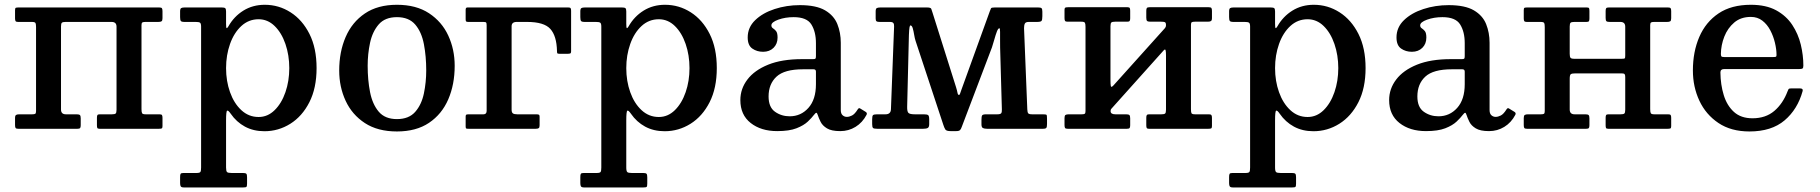

<svg xmlns="http://www.w3.org/2000/svg" viewBox="-20 -552 7800 823"><path d="M241.5 -82.5Q241.5 -62 262.5 -62H308.5Q318.5 -62 322.2 -59Q326 -56 326 -45V-15Q326 -6 323.2 -3Q320.5 0 312 0H58.5Q49.5 0 47 -3.2Q44.5 -6.5 44.5 -16V-46Q44.5 -56.5 48.8 -59.2Q53 -62 62.5 -62H117.5Q127.5 -62 131 -64.2Q134.5 -66.5 134.5 -76V-435.5Q134.5 -448.5 132.2 -453.2Q130 -458 116.5 -458H57.5Q49.5 -458 47 -461.2Q44.5 -464.5 44.5 -473V-509Q44.5 -517.5 48.2 -518.8Q52 -520 60 -520H662.5Q671.5 -520 674 -516.8Q676.5 -513.5 676.5 -504V-474Q676.5 -463.5 672.5 -460.8Q668.5 -458 658.5 -458H603.5Q594 -458 590.2 -455.8Q586.5 -453.5 586.5 -444V-84.5Q586.5 -71.5 589 -66.8Q591.5 -62 604.5 -62H663.5Q672 -62 674.2 -58.8Q676.5 -55.5 676.5 -47V-11Q676.5 -3 673 -1.5Q669.5 0 661 0H406.5Q398.5 0 397 -3.8Q395.5 -7.5 395.5 -15.5V-47.5Q395.5 -56 397.8 -59Q400 -62 408 -62H459.5Q471.5 -62 475.5 -65.2Q479.5 -68.5 479.5 -81.5V-437.5Q479.5 -458 458.5 -458H261.5Q249.5 -458 245.5 -454.8Q241.5 -451.5 241.5 -438.5Z M752 -479V-503Q752 -514.5 756.5 -517.2Q761 -520 771.5 -520H930Q941.5 -520 945.2 -517Q949 -514 949 -503V-450Q949 -432.5 951.5 -431.5Q954 -430.5 959 -439Q983 -481.5 1023.2 -506.5Q1063.5 -531.5 1115 -531.5Q1175 -531.5 1225.5 -499.2Q1276 -467 1306.5 -406.5Q1337 -346 1337 -260Q1337 -174.5 1306.2 -114Q1275.5 -53.5 1224.5 -21.5Q1173.5 10.5 1113.5 10.5Q1066.5 10.5 1030 -9.2Q993.5 -29 969 -64.5Q958 -80.5 953.5 -77.5Q949 -74.5 949 -35.5V166Q949 181.5 953.2 185.5Q957.5 189.5 972.5 189.5H1021.5Q1032.5 189.5 1035.8 192.8Q1039 196 1039 208V235Q1039 246.5 1036.2 249Q1033.5 251.5 1022 251.5H768.5Q758 251.5 755 247.2Q752 243 752 233V206.5Q752 196.5 754.2 193Q756.5 189.5 766.5 189.5H822Q836 189.5 839 185Q842 180.5 842 166V-438Q842 -452 837 -455Q832 -458 819 -458H771Q758 -458 755 -462.2Q752 -466.5 752 -479ZM949 -260Q949 -204.5 966 -156.8Q983 -109 1014.5 -79.8Q1046 -50.5 1088.5 -50.5Q1127.5 -50.5 1157.2 -79.8Q1187 -109 1203.5 -156.8Q1220 -204.5 1220 -260Q1220 -315.5 1203.5 -363.5Q1187 -411.5 1157.2 -440.5Q1127.5 -469.5 1088.5 -469.5Q1046 -469.5 1014.5 -440.5Q983 -411.5 966 -363.5Q949 -315.5 949 -260Z M1434 -249.5Q1434 -329.5 1461.5 -393.2Q1489 -457 1544 -494.2Q1599 -531.5 1681.5 -531.5Q1764 -531.5 1819 -495.2Q1874 -459 1901.5 -399.5Q1929 -340 1929 -270Q1929 -190 1901.5 -126.2Q1874 -62.5 1819 -25.5Q1764 11.5 1681.5 11.5Q1599 11.5 1544 -24.5Q1489 -60.5 1461.5 -120Q1434 -179.5 1434 -249.5ZM1556 -270Q1556 -209.5 1566.2 -157.2Q1576.5 -105 1603.5 -73.2Q1630.5 -41.5 1681.5 -41.5Q1732.5 -41.5 1759.8 -72.5Q1787 -103.5 1797 -151.5Q1807 -199.5 1807 -250Q1807 -310.5 1797 -362.8Q1787 -415 1759.8 -446.8Q1732.5 -478.5 1681.5 -478.5Q1630.5 -478.5 1603.5 -447.5Q1576.5 -416.5 1566.2 -368.5Q1556 -320.5 1556 -270Z M2051.5 -458H1988Q1981 -458 1978.5 -459.8Q1976 -461.5 1976 -469V-510.5Q1976 -520 1983.5 -520H2416Q2423.5 -520 2425.8 -517Q2428 -514 2428 -505.5V-331.5Q2428 -324.5 2424.5 -323Q2421 -321.5 2414 -321.5H2377.5Q2370 -321.5 2368.8 -324Q2367.5 -326.5 2367.5 -333.5Q2366 -398 2339 -428Q2312 -458 2239.5 -458H2195Q2173 -458 2173 -439.5V-82Q2173 -70 2178.5 -66Q2184 -62 2197 -62H2279Q2286 -62 2289.5 -60.5Q2293 -59 2293 -52V-15Q2293 -5.5 2289.2 -2.8Q2285.5 0 2276.5 0H1988.5Q1981 0 1978.5 -1.2Q1976 -2.5 1976 -10V-53Q1976 -59.5 1979.5 -60.8Q1983 -62 1989.5 -62H2052.5Q2066 -62 2066 -77V-443Q2066 -453 2063.8 -455.5Q2061.5 -458 2051.5 -458Z M2467.5 -479V-503Q2467.5 -514.5 2472 -517.2Q2476.5 -520 2487 -520H2645.5Q2657 -520 2660.8 -517Q2664.5 -514 2664.5 -503V-450Q2664.5 -432.5 2667 -431.5Q2669.5 -430.5 2674.5 -439Q2698.5 -481.5 2738.8 -506.5Q2779 -531.5 2830.5 -531.5Q2890.5 -531.5 2941 -499.2Q2991.5 -467 3022 -406.5Q3052.5 -346 3052.5 -260Q3052.5 -174.5 3021.8 -114Q2991 -53.5 2940 -21.5Q2889 10.5 2829 10.5Q2782 10.5 2745.5 -9.2Q2709 -29 2684.5 -64.5Q2673.5 -80.5 2669 -77.5Q2664.5 -74.5 2664.5 -35.5V166Q2664.5 181.5 2668.8 185.5Q2673 189.5 2688 189.5H2737Q2748 189.5 2751.2 192.8Q2754.5 196 2754.5 208V235Q2754.5 246.5 2751.8 249Q2749 251.5 2737.5 251.5H2484Q2473.5 251.5 2470.5 247.2Q2467.5 243 2467.5 233V206.5Q2467.5 196.5 2469.8 193Q2472 189.5 2482 189.5H2537.5Q2551.5 189.5 2554.5 185Q2557.5 180.5 2557.5 166V-438Q2557.5 -452 2552.5 -455Q2547.5 -458 2534.5 -458H2486.5Q2473.5 -458 2470.5 -462.2Q2467.5 -466.5 2467.5 -479ZM2664.5 -260Q2664.5 -204.5 2681.5 -156.8Q2698.5 -109 2730 -79.8Q2761.5 -50.5 2804 -50.5Q2843 -50.5 2872.8 -79.8Q2902.5 -109 2919 -156.8Q2935.5 -204.5 2935.5 -260Q2935.5 -315.5 2919 -363.5Q2902.5 -411.5 2872.8 -440.5Q2843 -469.5 2804 -469.5Q2761.5 -469.5 2730 -440.5Q2698.5 -411.5 2681.5 -363.5Q2664.5 -315.5 2664.5 -260Z M3153.5 -123Q3153.5 -171.5 3183.8 -211.2Q3214 -251 3272.8 -274.8Q3331.5 -298.5 3417.5 -298.5H3464.5Q3473 -298.5 3475.2 -300.5Q3477.5 -302.5 3477.5 -311.5V-367Q3477.5 -415.5 3458 -447Q3438.5 -478.5 3382 -478.5Q3346 -478.5 3316.2 -467.8Q3286.5 -457 3286.5 -443.5Q3286.5 -435 3293.2 -430.8Q3300 -426.5 3306.5 -418.8Q3313 -411 3313 -391Q3313 -364 3295.8 -347Q3278.5 -330 3251 -330Q3224.5 -330 3204.8 -343.8Q3185 -357.5 3185 -391.5Q3185 -434.5 3217 -465.5Q3249 -496.5 3300.2 -513.2Q3351.5 -530 3408.5 -530Q3478.5 -530 3516.5 -507.8Q3554.5 -485.5 3569.2 -448.8Q3584 -412 3584 -368.5V-80Q3584 -65 3591.8 -58Q3599.5 -51 3610 -51Q3620.5 -51 3632.2 -57Q3644 -63 3656.5 -83Q3661.5 -91.5 3668 -86.5L3691.5 -72Q3698 -67.5 3694.5 -60Q3677 -26.5 3647.2 -8.2Q3617.5 10 3582 10H3581.5Q3544 10 3524.8 -1.8Q3505.5 -13.5 3497.5 -29.8Q3489.5 -46 3485.5 -58.5Q3482.5 -68.5 3479.2 -68.5Q3476 -68.5 3469 -59.5Q3460 -47.5 3442.8 -31Q3425.5 -14.5 3394.2 -2.2Q3363 10 3311.5 10Q3242 10 3197.8 -24.8Q3153.5 -59.5 3153.5 -123ZM3274.5 -138.5Q3274.5 -92.5 3302 -73Q3329.5 -53.5 3365 -53.5Q3413 -53.5 3445.2 -89.5Q3477.5 -125.5 3477.5 -191V-245Q3477.5 -255 3467.5 -255H3422Q3342.5 -255 3308.5 -223.5Q3274.5 -192 3274.5 -138.5Z M3794.5 -458H3750.5Q3740.5 -458 3737 -460.8Q3733.5 -463.5 3733.5 -473V-503Q3733.5 -515 3738.5 -517.5Q3743.5 -520 3754.5 -520H3953Q3969.5 -520 3971.8 -514.2Q3974 -508.5 3977.5 -497L4078 -178.5Q4082.5 -164 4084.2 -154.5Q4086 -145 4090.5 -145Q4093.5 -145 4095.2 -150.5Q4097 -156 4101.5 -168.5L4222.5 -503Q4226 -513 4228 -516.5Q4230 -520 4244 -520H4430Q4441 -520 4444.5 -516.8Q4448 -513.5 4448 -502V-483Q4448 -467 4444.5 -462.5Q4441 -458 4425 -458H4390Q4376.5 -458 4373 -451Q4369.5 -444 4369.5 -431L4383.5 -83Q4384 -70.5 4387.5 -66.2Q4391 -62 4404.5 -62H4449Q4463.5 -62 4465.8 -59.8Q4468 -57.5 4468 -43V-21Q4468 -8.5 4465.2 -4.2Q4462.5 0 4450 0H4211Q4199.5 0 4193.2 -3.2Q4187 -6.5 4187 -19V-38Q4187 -52.5 4189.8 -57.2Q4192.5 -62 4207 -62H4255Q4268 -62 4271.5 -66.5Q4275 -71 4274.5 -83L4267 -347.5Q4266.5 -360.5 4266.8 -380.2Q4267 -400 4266.8 -415.5Q4266.5 -431 4264 -431Q4258.5 -431 4253 -416.5Q4247.5 -402 4242.2 -382.8Q4237 -363.5 4232 -349L4102.5 -8Q4099.5 1 4095.2 5.5Q4091 10 4078.5 10H4054.5Q4036.5 10 4032 2.8Q4027.5 -4.5 4023.5 -17L3904.5 -377Q3901 -387.5 3898.5 -403Q3896 -418.5 3892.5 -430.8Q3889 -443 3882.5 -443Q3880 -443 3878.5 -434.2Q3877 -425.5 3876 -402L3868.5 -94.5Q3868 -74 3874 -68Q3880 -62 3901.5 -62H3940Q3954 -62 3958.5 -58.5Q3963 -55 3963 -40V-20Q3963 -7 3956.8 -3.5Q3950.5 0 3937 0H3740.5Q3726.5 0 3722.5 -3.2Q3718.5 -6.5 3718.5 -20V-41Q3718.5 -55 3722.2 -58.5Q3726 -62 3739.5 -62H3775.5Q3798.5 -62 3799 -84L3812.5 -438Q3813 -448 3809.5 -453Q3806 -458 3794.5 -458Z M5085 -84.5Q5085 -71.5 5087.2 -66.8Q5089.5 -62 5103 -62H5162Q5170 -62 5172.5 -58.8Q5175 -55.5 5175 -47V-11Q5175 -3 5171.2 -1.5Q5167.5 0 5159.5 0H4904.5Q4897 0 4895.2 -3.8Q4893.5 -7.5 4893.5 -15.5V-47.5Q4893.5 -56 4896 -59Q4898.5 -62 4906 -62H4958Q4970 -62 4974 -65.2Q4978 -68.5 4978 -81.5V-315.5Q4978 -330.5 4976.2 -336.8Q4974.5 -343 4968 -336L4748.5 -91Q4745.5 -87.5 4743 -84.8Q4740.5 -82 4740.5 -75.5Q4740.5 -62 4761 -62H4807Q4817 -62 4820.8 -59Q4824.5 -56 4824.5 -45V-15Q4824.5 -6 4821.8 -3Q4819 0 4810.5 0H4557Q4548 0 4545.5 -3.2Q4543 -6.5 4543 -16V-46Q4543 -56.5 4547.2 -59.2Q4551.5 -62 4561 -62H4616Q4626 -62 4629.5 -64.2Q4633 -66.5 4633 -76V-436.5Q4633 -449.5 4630.5 -454.2Q4628 -459 4615 -459H4556Q4548 -459 4545.5 -462.2Q4543 -465.5 4543 -474V-510Q4543 -518 4546.8 -519.5Q4550.5 -521 4558.5 -521H4813.5Q4821 -521 4822.8 -517.2Q4824.5 -513.5 4824.5 -505.5V-473.5Q4824.5 -465 4822 -462Q4819.5 -459 4812 -459H4760Q4748 -459 4744 -455.8Q4740 -452.5 4740 -439.5V-210Q4740 -190.5 4741.5 -183Q4743 -175.5 4752.5 -185.5L4973.5 -431.5Q4978 -436.5 4978 -443.5Q4978 -455 4973.2 -457Q4968.5 -459 4957 -459H4911Q4901 -459 4897.2 -462Q4893.5 -465 4893.5 -476V-506Q4893.5 -515 4896.2 -518Q4899 -521 4907.5 -521H5161Q5170 -521 5172.5 -517.8Q5175 -514.5 5175 -505V-475Q5175 -464.5 5170.8 -461.8Q5166.5 -459 5157 -459H5102Q5092 -459 5088.5 -456.8Q5085 -454.5 5085 -445Z M5248.5 -479V-503Q5248.5 -514.5 5253 -517.2Q5257.5 -520 5268 -520H5426.5Q5438 -520 5441.8 -517Q5445.5 -514 5445.5 -503V-450Q5445.5 -432.5 5448 -431.5Q5450.5 -430.5 5455.5 -439Q5479.5 -481.5 5519.8 -506.5Q5560 -531.5 5611.5 -531.5Q5671.5 -531.5 5722 -499.2Q5772.5 -467 5803 -406.5Q5833.5 -346 5833.5 -260Q5833.5 -174.5 5802.8 -114Q5772 -53.5 5721 -21.5Q5670 10.5 5610 10.5Q5563 10.5 5526.5 -9.2Q5490 -29 5465.5 -64.5Q5454.5 -80.5 5450 -77.5Q5445.5 -74.5 5445.5 -35.5V166Q5445.5 181.5 5449.8 185.5Q5454 189.5 5469 189.5H5518Q5529 189.5 5532.2 192.8Q5535.5 196 5535.5 208V235Q5535.5 246.5 5532.8 249Q5530 251.5 5518.5 251.5H5265Q5254.5 251.5 5251.5 247.2Q5248.5 243 5248.5 233V206.5Q5248.5 196.5 5250.8 193Q5253 189.5 5263 189.5H5318.5Q5332.5 189.5 5335.5 185Q5338.5 180.5 5338.5 166V-438Q5338.5 -452 5333.5 -455Q5328.5 -458 5315.5 -458H5267.5Q5254.5 -458 5251.5 -462.2Q5248.5 -466.5 5248.5 -479ZM5445.5 -260Q5445.5 -204.5 5462.5 -156.8Q5479.5 -109 5511 -79.8Q5542.5 -50.5 5585 -50.5Q5624 -50.5 5653.8 -79.8Q5683.5 -109 5700 -156.8Q5716.5 -204.5 5716.5 -260Q5716.5 -315.5 5700 -363.5Q5683.5 -411.5 5653.8 -440.5Q5624 -469.5 5585 -469.5Q5542.5 -469.5 5511 -440.5Q5479.5 -411.5 5462.5 -363.5Q5445.5 -315.5 5445.5 -260Z M5934.5 -123Q5934.5 -171.5 5964.8 -211.2Q5995 -251 6053.8 -274.8Q6112.5 -298.5 6198.5 -298.5H6245.5Q6254 -298.5 6256.2 -300.5Q6258.5 -302.5 6258.5 -311.5V-367Q6258.5 -415.5 6239 -447Q6219.5 -478.5 6163 -478.5Q6127 -478.5 6097.2 -467.8Q6067.5 -457 6067.5 -443.5Q6067.5 -435 6074.2 -430.8Q6081 -426.5 6087.5 -418.8Q6094 -411 6094 -391Q6094 -364 6076.8 -347Q6059.5 -330 6032 -330Q6005.5 -330 5985.8 -343.8Q5966 -357.5 5966 -391.5Q5966 -434.5 5998 -465.5Q6030 -496.5 6081.2 -513.2Q6132.5 -530 6189.5 -530Q6259.5 -530 6297.5 -507.8Q6335.5 -485.5 6350.2 -448.8Q6365 -412 6365 -368.5V-80Q6365 -65 6372.8 -58Q6380.5 -51 6391 -51Q6401.5 -51 6413.2 -57Q6425 -63 6437.5 -83Q6442.5 -91.5 6449 -86.5L6472.5 -72Q6479 -67.5 6475.5 -60Q6458 -26.5 6428.2 -8.2Q6398.5 10 6363 10H6362.5Q6325 10 6305.8 -1.8Q6286.5 -13.5 6278.5 -29.8Q6270.5 -46 6266.5 -58.5Q6263.5 -68.5 6260.2 -68.5Q6257 -68.5 6250 -59.5Q6241 -47.5 6223.8 -31Q6206.5 -14.5 6175.2 -2.2Q6144 10 6092.5 10Q6023 10 5978.8 -24.8Q5934.5 -59.5 5934.5 -123ZM6055.5 -138.5Q6055.5 -92.5 6083 -73Q6110.5 -53.5 6146 -53.5Q6194 -53.5 6226.2 -89.5Q6258.5 -125.5 6258.5 -191V-245Q6258.5 -255 6248.5 -255H6203Q6123.5 -255 6089.5 -223.5Q6055.5 -192 6055.5 -138.5Z M7053.5 -84.5Q7053.5 -71.5 7056 -66.8Q7058.5 -62 7071.5 -62H7130.5Q7139 -62 7141.2 -58.8Q7143.5 -55.5 7143.5 -47V-11Q7143.5 -3 7140 -1.5Q7136.5 0 7128 0H6873.5Q6865.5 0 6864 -3.8Q6862.5 -7.5 6862.5 -15.5V-47.5Q6862.5 -56 6864.8 -59Q6867 -62 6875 -62H6926.5Q6938.5 -62 6942.5 -65.2Q6946.5 -68.5 6946.5 -81.5V-222Q6946.5 -231 6943.8 -234.2Q6941 -237.5 6931 -237.5H6733Q6718 -237.5 6713.2 -234Q6708.5 -230.5 6708.5 -214.5V-82.5Q6708.5 -62 6729.5 -62H6775.5Q6785.5 -62 6789.2 -59Q6793 -56 6793 -45V-15Q6793 -6 6790.2 -3Q6787.5 0 6779 0H6525.5Q6516.5 0 6514 -3.2Q6511.5 -6.5 6511.5 -16V-46Q6511.5 -56.5 6515.8 -59.2Q6520 -62 6529.5 -62H6584.5Q6594.5 -62 6598 -64.2Q6601.5 -66.5 6601.5 -76V-435.5Q6601.5 -448.5 6599.2 -453.2Q6597 -458 6583.5 -458H6524.5Q6516.5 -458 6514 -461.2Q6511.5 -464.5 6511.5 -473V-509Q6511.5 -517.5 6515.2 -518.8Q6519 -520 6527 -520H6782Q6790 -520 6791.5 -516.5Q6793 -513 6793 -504.5V-472.5Q6793 -464.5 6790.8 -461.2Q6788.5 -458 6780.5 -458H6728.5Q6716.5 -458 6712.5 -454.8Q6708.5 -451.5 6708.5 -438.5V-321.5Q6708.5 -309 6711.8 -304.5Q6715 -300 6728.5 -300H6931.5Q6943 -300 6944.8 -302Q6946.5 -304 6946.5 -315V-437.5Q6946.5 -458 6925.5 -458H6880Q6869.5 -458 6866 -461Q6862.5 -464 6862.5 -475V-505Q6862.5 -514 6865 -517Q6867.5 -520 6876.5 -520H7129.5Q7138.5 -520 7141 -516.8Q7143.5 -513.5 7143.5 -504V-474Q7143.5 -463.5 7139.5 -460.8Q7135.5 -458 7125.5 -458H7070.5Q7061 -458 7057.2 -455.8Q7053.5 -453.5 7053.5 -444Z M7236.5 -250Q7236.5 -330 7264 -393.8Q7291.5 -457.5 7346.5 -494.5Q7401.5 -531.5 7485 -531.5Q7550 -531.5 7593.5 -507.8Q7637 -484 7662.5 -445.2Q7688 -406.5 7699 -360.8Q7710 -315 7710 -271Q7710 -261 7706.5 -258.5Q7703 -256 7692 -256H7370.5Q7354.5 -256 7354.5 -241.5Q7355 -189 7368.8 -144.2Q7382.5 -99.5 7412.5 -72.2Q7442.5 -45 7492 -45Q7548.5 -45 7585.5 -76.5Q7622.5 -108 7642.5 -161Q7644.5 -166.5 7646.5 -169.8Q7648.5 -173 7656.5 -173H7696Q7709.5 -173 7707 -162Q7685.5 -83.5 7629.5 -36Q7573.5 11.5 7479 11.5Q7400 11.5 7346 -24.8Q7292 -61 7264.2 -120.5Q7236.5 -180 7236.5 -250ZM7370.5 -307.5H7581Q7590.5 -307.5 7592.8 -309Q7595 -310.5 7595 -316.5Q7595 -340.5 7588.2 -368.8Q7581.5 -397 7568.2 -422.2Q7555 -447.5 7534.2 -463.5Q7513.5 -479.5 7485 -479.5Q7442 -479.5 7413.8 -455.5Q7385.5 -431.5 7371.2 -395Q7357 -358.5 7356.5 -321Q7356.5 -313 7358.8 -310.2Q7361 -307.5 7370.5 -307.5Z"/></svg>

Font: Besley* Medium
Style: Regular
Weight: 500
Designer: Owen Earl
Foundry: indestructible type*
Version: Version 3.000; ttfautohint (v1.8.3)